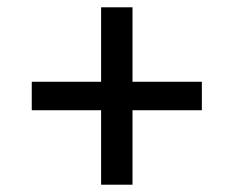

<svg xmlns="http://www.w3.org/2000/svg" viewBox="-20 -568 640 526"><path d="M257 -62V-266H67V-344H257V-548H343V-344H533V-266H343V-62Z"/></svg>

Font: IBM Plex Sans KR Text
Style: Regular
Weight: 450
Designer: Mike Abbink; Paul van der Laan; Pieter van Rosmalen; Wujin Sim; Chorong Kim; Dohee Lee;
Foundry: Sandoll Inc.
Version: Version 1.001